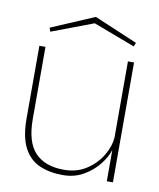

<svg xmlns="http://www.w3.org/2000/svg" viewBox="-74 -679 614 743"><g transform="rotate(10 233.0 -307.5)"><path d="M419 -472V-1H395V-124Q386 -95 362 -65Q338 -35 302.5 -15Q267 5 223 5Q171 5 131.5 -12Q92 -29 69.5 -71Q47 -113 47 -187V-472H71V-189Q71 -98 110 -57Q149 -16 223 -16Q275 -16 313 -41.5Q351 -67 372 -103.5Q393 -140 395 -173V-472ZM243 -620 413 -548 407 -533 243 -595 79 -533 74 -548Z"/></g></svg>

Font: Lil Grotesk Thin
Style: Regular
Weight: 100
Designer: Bastien Sozeau
Foundry: NBR — Bastien Sozeau
Version: Version 3.003; ttfautohint (v1.8.4.7-5d5b);gftools[0.9.33]